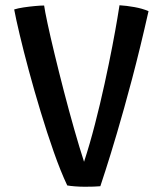

<svg xmlns="http://www.w3.org/2000/svg" viewBox="-20 -701 626 731"><path d="M303 10Q284 10 265.2 8.5Q246.5 7 236 5Q210.5 -49 184.8 -122.2Q159 -195.5 134.8 -275.5Q110.5 -355.5 90 -431.5Q69.5 -507.5 55 -568.8Q40.5 -630 34 -665Q48 -669.5 69.8 -672.8Q91.5 -676 113 -678Q134.5 -680 148 -680Q150.5 -661 161 -611.8Q171.5 -562.5 187.8 -495.2Q204 -428 223.2 -353.8Q242.5 -279.5 262.5 -209.2Q282.5 -139 300 -85Q321.5 -150.5 341.5 -228Q361.5 -305.5 378.2 -382.2Q395 -459 407.5 -524.2Q420 -589.5 427 -631.8Q434 -674 435 -681Q461 -679.5 491.8 -674Q522.5 -668.5 545.5 -658.5Q514 -518.5 482.8 -400.5Q451.5 -282.5 425.2 -194Q399 -105.5 382 -53.2Q365 -1 362 8Q352 9 336.5 9.5Q321 10 303 10Z"/></svg>

Font: Grandstander
Style: Regular
Weight: 400
Designer: Tyler Finck
Foundry: Etcetera Type Co
Version: Version 1.200; ttfautohint (v1.8.3)